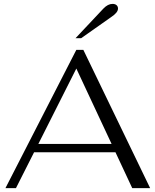

<svg xmlns="http://www.w3.org/2000/svg" viewBox="-20 -966 798 986"><path d="M573 -184H155L62 0H8L372 -710H408L751 0H659ZM553 -227 372 -614 177 -227ZM511 -922Q534 -946 558 -946Q571 -946 578.5 -939.5Q586 -933 586 -922Q586 -901 549 -877L397 -770H368Z"/></svg>

Font: Fahkwang Light
Style: Regular
Weight: 300
Version: Version 1.000; ttfautohint (v1.6)